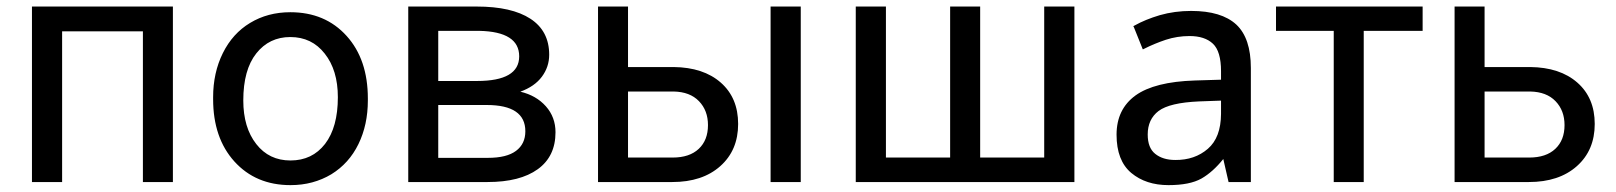

<svg xmlns="http://www.w3.org/2000/svg" viewBox="-20 -548 4865 578"><path d="M500.5 0H410.2V-453.6H167V0H76.2V-528.3H500.5Z M712.4 -245.6Q712.4 -164.1 751.5 -114.3Q790 -64.9 854.5 -64.9Q919.9 -64.9 958.5 -114.7Q997.1 -165 997.1 -255.4Q997.1 -336.9 957.5 -386.7Q918.5 -436.5 854 -436.5Q790.5 -436.5 751.5 -387.2Q712.4 -337.9 712.4 -245.6ZM621.6 -249.5V-255.4Q621.6 -329.1 650.9 -388.2Q680.2 -447.3 732.9 -479Q786.1 -511.2 854 -511.2Q959 -511.2 1023.4 -439.9Q1087.4 -369.1 1087.4 -251.5V-245.6Q1087.4 -172.4 1059.1 -114.3Q1030.8 -56.2 977.5 -23.4Q950.7 -7.3 919.9 1Q889.2 9.3 854.5 9.3Q750 9.3 685.5 -62Q621.6 -132.8 621.6 -249.5Z M1299.3 -304.2H1416Q1543 -304.2 1543 -378.4Q1543 -452.6 1422.9 -455.1H1299.3ZM1299.3 -231.9V-72.8H1448.7Q1505.4 -72.8 1533.4 -93.8Q1561.5 -114.7 1561.5 -152.8Q1561.5 -231.9 1445.3 -231.9ZM1209 0V-528.3H1415Q1520.5 -528.3 1576.9 -491.5Q1633.3 -454.6 1633.3 -383.3Q1633.3 -346.7 1611.3 -317.1Q1589.4 -287.6 1546.4 -272Q1594.2 -260.7 1623.3 -228Q1652.3 -195.3 1652.3 -149.9Q1652.3 -77.1 1598.9 -38.6Q1545.4 0 1447.8 0Z M1870.6 -272.5V-73.7H2004.9Q2055.7 -73.7 2083.5 -99.9Q2111.3 -126 2111.3 -171.4Q2111.3 -215.3 2084.2 -243.4Q2057.1 -271.5 2008.3 -272.5ZM2390.6 0H2299.8V-528.3H2390.6ZM1870.6 -346.2H2007.8Q2097.7 -345.2 2149.9 -299.3Q2202.1 -253.4 2202.1 -174.8Q2202.1 -95.7 2148.4 -47.9Q2094.7 0 2003.9 0H1780.3V-528.3H1870.6Z M2647 -528.3V-73.7H2840.3V-528.3H2930.7V-73.7H3123.5V-528.3H3214.4V0H2556.2V-528.3Z M3616.2 -100.1Q3655.3 -133.8 3655.8 -205.1V-245.1L3589.4 -242.7Q3501 -238.8 3467.8 -213.9Q3435.1 -189 3435.1 -143.1Q3435.1 -103 3457.5 -85Q3480.5 -66.4 3518.1 -66.4Q3576.7 -65.9 3616.2 -100.1ZM3395.5 -471.2Q3427.7 -489.3 3471.7 -502.4Q3516.1 -515.1 3565.9 -515.1Q3657.2 -515.1 3701.7 -474.1Q3745.6 -433.1 3745.6 -343.3V-4.4V-2V0H3743.2H3741.2H3682.1H3680.2H3678.2V-2L3677.7 -3.4L3662.6 -69.3Q3631.3 -30.3 3597.2 -10.7Q3579.1 -0.5 3554.2 4.4Q3529.3 9.3 3497.6 9.3Q3429.7 9.3 3385.7 -27.3Q3341.3 -64.5 3341.3 -142.6Q3341.3 -219.2 3398.4 -260.7Q3455.6 -301.8 3577.1 -305.7L3655.8 -308.1V-333.5Q3655.8 -393.6 3631.3 -416.5Q3606.9 -439.5 3561 -439.5Q3523.9 -439.5 3489.3 -428.2Q3454.6 -416.5 3424.8 -401.4L3422.9 -400.4L3420.4 -399.4L3419.4 -401.4L3418.5 -403.8L3393.6 -465.8L3392.6 -467.8L3391.6 -469.2L3393.6 -470.2Z M4262.7 -455.1H4085.4V0H3995.1V-455.1H3821.3V-528.3H4262.7Z M4449.2 -272.5V-73.7H4583.5Q4634.3 -73.7 4662.1 -99.9Q4689.9 -126 4689.9 -171.4Q4689.9 -215.3 4662.8 -243.4Q4635.7 -271.5 4586.9 -272.5ZM4449.2 -346.2H4586.4Q4676.3 -345.2 4728.5 -299.3Q4780.8 -253.4 4780.8 -174.8Q4780.8 -95.7 4727.1 -47.9Q4673.3 0 4582.5 0H4358.9V-528.3H4449.2Z"/></svg>

Font: MAUL
Style: Regular
Weight: 400
Designer: MAUL
Version: Version 1.0; 2020; ttfautohint (v1.8.3)